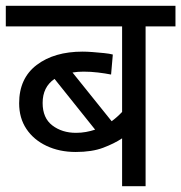

<svg xmlns="http://www.w3.org/2000/svg" viewBox="-20 -642 625 662"><path d="M585 -551H482V0H401V-165Q374 -147 335.5 -132.5Q297 -118 241 -118Q185 -118 140.5 -139Q96 -160 71 -197.5Q46 -235 46 -286Q46 -372 106.5 -418Q167 -464 265 -464Q279 -464 299 -462.5Q319 -461 338.5 -459Q358 -457 369 -454L363 -385Q343 -389 318 -392Q293 -395 268 -395Q248 -395 230 -392L365 -224Q384 -238 401 -256V-551H0V-622H585ZM127 -287Q127 -235 160.5 -209.5Q194 -184 242 -184Q260 -184 276.5 -187Q293 -190 308 -195L168 -370Q127 -342 127 -287Z"/></svg>

Font: TSCustom
Style: Regular
Weight: 400
Designer: Monotype Design Team
Foundry: Monotype Imaging Inc.
Version: Version 2.004; ttfautohint (v1.8.3) -l 8 -r 50 -G 200 -x 14 